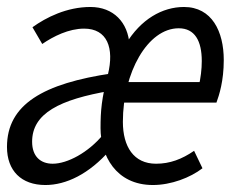

<svg xmlns="http://www.w3.org/2000/svg" viewBox="-42 -518 662 550"><path d="M88 12C147 12 213 -19 274 -89L253 -132C211 -81 151 -49 109 -49C74 -49 50 -70 50 -112C50 -193 128 -233 275 -258L280 -308C82 -279 -22 -219 -22 -97C-22 -29 19 12 88 12ZM300 -224H578C586 -246 599 -286 599 -346C599 -428 565 -498 485 -498C423 -498 361 -463 318 -391L329 -389C325 -454 283 -498 217 -498C149 -498 90 -468 51 -440L79 -392C111 -414 155 -436 199 -436C265 -436 286 -381 267 -304C249 -236 246 -201 246 -151C246 -74 289 12 396 12C448 12 503 -9 538 -36L514 -86C479 -62 445 -49 405 -49C341 -49 310 -98 310 -169C310 -310 381 -437 470 -437C516 -437 536 -401 536 -343C536 -320 533 -295 527 -269L542 -283H305L300 -224Z"/></svg>

Font: Source Code Variable
Style: Italic
Weight: 400
Italic angle: -11°
Monospace: yes
Designer: Paul D. Hunt, Teo Tuominen
Foundry: Adobe Systems Incorporated
Version: Version 1.005;PS 1.0;hotconv 16.6.54;makeotf.lib2.5.65590